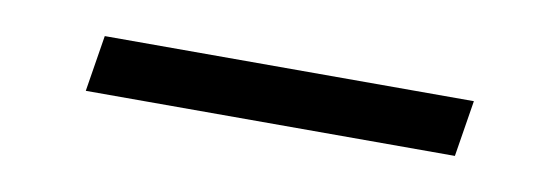

<svg xmlns="http://www.w3.org/2000/svg" viewBox="-24 -434 548 188"><g transform="rotate(10 250.0 -340.0)"><path d="M429 -312H62L71 -368H438Z"/></g></svg>

Font: Iosevka SS04 Light Oblique
Style: Regular
Weight: 300
Italic angle: -9°
Monospace: yes
Designer: Belleve Invis
Foundry: Belleve Invis
Version: Version 19.0.0; ttfautohint (v1.8.4)